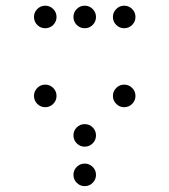

<svg xmlns="http://www.w3.org/2000/svg" viewBox="-20 -674 587 665"><path d="M175.8 -615.2Q175.8 -599.1 164.3 -587.6Q152.8 -576.2 136.7 -576.2Q120.6 -576.2 109.1 -587.6Q97.7 -599.1 97.7 -615.2Q97.7 -631.3 109.1 -642.8Q120.6 -654.3 136.7 -654.3Q152.8 -654.3 164.3 -642.8Q175.8 -631.3 175.8 -615.2ZM312.5 -615.2Q312.5 -599.1 301 -587.6Q289.6 -576.2 273.4 -576.2Q257.3 -576.2 245.8 -587.6Q234.4 -599.1 234.4 -615.2Q234.4 -631.3 245.8 -642.8Q257.3 -654.3 273.4 -654.3Q289.6 -654.3 301 -642.8Q312.5 -631.3 312.5 -615.2ZM449.2 -615.2Q449.2 -599.1 437.7 -587.6Q426.3 -576.2 410.2 -576.2Q394 -576.2 382.6 -587.6Q371.1 -599.1 371.1 -615.2Q371.1 -631.3 382.6 -642.8Q394 -654.3 410.2 -654.3Q426.3 -654.3 437.7 -642.8Q449.2 -631.3 449.2 -615.2ZM175.8 -341.8Q175.8 -325.7 164.3 -314.2Q152.8 -302.7 136.7 -302.7Q120.6 -302.7 109.1 -314.2Q97.7 -325.7 97.7 -341.8Q97.7 -357.9 109.1 -369.4Q120.6 -380.9 136.7 -380.9Q152.8 -380.9 164.3 -369.4Q175.8 -357.9 175.8 -341.8ZM449.2 -341.8Q449.2 -325.7 437.7 -314.2Q426.3 -302.7 410.2 -302.7Q394 -302.7 382.6 -314.2Q371.1 -325.7 371.1 -341.8Q371.1 -357.9 382.6 -369.4Q394 -380.9 410.2 -380.9Q426.3 -380.9 437.7 -369.4Q449.2 -357.9 449.2 -341.8ZM312.5 -205.1Q312.5 -189 301 -177.5Q289.6 -166 273.4 -166Q257.3 -166 245.8 -177.5Q234.4 -189 234.4 -205.1Q234.4 -221.2 245.8 -232.7Q257.3 -244.1 273.4 -244.1Q289.6 -244.1 301 -232.7Q312.5 -221.2 312.5 -205.1ZM312.5 -68.4Q312.5 -52.2 301 -40.8Q289.6 -29.3 273.4 -29.3Q257.3 -29.3 245.8 -40.8Q234.4 -52.2 234.4 -68.4Q234.4 -84.5 245.8 -95.9Q257.3 -107.4 273.4 -107.4Q289.6 -107.4 301 -95.9Q312.5 -84.5 312.5 -68.4Z"/></svg>

Font: DatDot Light
Style: Regular
Weight: 300
Designer: GGBot
Version: 1.00